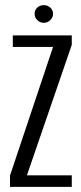

<svg xmlns="http://www.w3.org/2000/svg" viewBox="-20 -729 317 749"><path d="M19 0V-44L187 -546H30V-591H260V-554L85 -45H260V0ZM151 -640Q136 -640 125.5 -650.5Q115 -661 115 -675Q115 -690 125.5 -699.5Q136 -709 151 -709Q165 -709 176 -699.5Q187 -690 187 -675Q187 -661 176 -650.5Q165 -640 151 -640Z"/></svg>

Font: Alumni Sans
Style: Regular
Weight: 400
Designer: Robert E. Leuschke
Foundry: Robert E. Leuschke
Version: Version 1.018